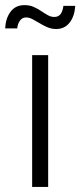

<svg xmlns="http://www.w3.org/2000/svg" viewBox="-60 -741 318 761"><path d="M67.4 0V-522.5H130.9V0ZM162.6 -626Q144 -626 127.7 -633.1Q111.3 -640.1 96.7 -649.2Q82 -658.2 68.8 -665Q55.7 -671.9 43.9 -671.9Q27.8 -671.9 18.8 -658.9Q9.8 -646 8.3 -628.4H-39.6Q-37.6 -668.5 -18.1 -694.6Q1.5 -720.7 37.1 -720.7Q57.6 -720.7 73.5 -713.6Q89.4 -706.5 103 -697.3Q116.7 -688 129.4 -680.9Q142.1 -673.8 155.3 -673.8Q170.4 -673.8 179.2 -684.1Q188 -694.3 191.4 -717.8H238.3Q235.4 -675.8 215.6 -650.9Q195.8 -626 162.6 -626Z"/></svg>

Font: Inter 28pt Light
Style: Regular
Weight: 300
Designer: Rasmus Andersson
Foundry: rsms
Version: Version 4.001;git-66647c0bb